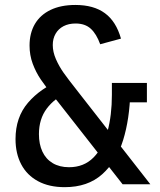

<svg xmlns="http://www.w3.org/2000/svg" viewBox="-20 -762 660 794"><path d="M442.7 -419H587.5V-338.7H489.8L518.8 -382.3Q516.3 -270.5 489.1 -182.3Q461.8 -94.2 402.3 -41.1Q342.8 12 247.7 12Q182.8 12 137.1 -12.8Q91.3 -37.5 67.8 -82.3Q44.2 -127.2 44.2 -186.8Q44.2 -277 95.8 -337.2Q147.3 -397.3 234.2 -432.8L263.5 -382.2Q205.7 -356.2 173.3 -312.9Q141 -269.7 141 -207.2Q141 -166 155.3 -135.2Q169.7 -104.3 197.8 -87.4Q226 -70.5 265.5 -70.5Q327 -70.5 366.7 -110.7Q406.3 -150.8 424.5 -218.2Q442.7 -285.5 442.7 -369.8ZM292.5 -664.8Q263.8 -664.8 242.6 -653.7Q221.3 -642.5 209.8 -622.3Q198.2 -602.2 198.2 -575.8Q198.2 -547.5 211.1 -517.8Q224 -488.2 242.8 -461.4Q261.7 -434.7 293 -395.2Q300.7 -385.7 307.8 -376.2L601.7 0H487L220.2 -340.2L200.8 -364.2Q167.7 -405.3 148.1 -434.2Q128.5 -463.2 115.3 -498.5Q102.2 -533.8 102.2 -573.8Q102.2 -624.8 124.2 -662.6Q146.3 -700.3 188.9 -720.9Q231.5 -741.5 291.8 -741.5Q367.7 -741.5 414 -707.3Q460.3 -673.2 480.3 -602.3L394.3 -579Q378.8 -622 355.2 -643.4Q331.7 -664.8 292.5 -664.8Z"/></svg>

Font: Monaspace Xenon Var ExtraLight
Style: Regular
Weight: 200
Designer: Riley Cran and the Lettermatic Team
Version: Version 1.200 (Monaspace Xenon Var)